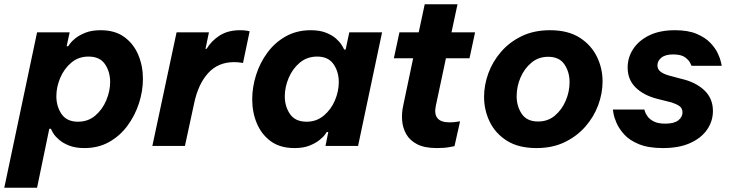

<svg xmlns="http://www.w3.org/2000/svg" viewBox="-47 -681 3409 896"><path d="M-27 195 126 -530H278L264 -465H271Q271 -465 279 -476.5Q287 -488 305 -502.5Q323 -517 352 -528.5Q381 -540 423 -540Q490 -540 533.5 -508Q577 -476 598.5 -424.5Q620 -373 620 -313Q620 -256 601.5 -199Q583 -142 548 -94.5Q513 -47 462.5 -18.5Q412 10 347 10Q305 10 276 -1.5Q247 -13 229 -28.5Q211 -44 202 -58.5Q193 -73 191 -80H183L126 195ZM216 -232Q216 -184 240.5 -148.5Q265 -113 317 -113Q364 -113 397.5 -141.5Q431 -170 449 -213Q467 -256 467 -298Q467 -346 443 -381.5Q419 -417 366 -417Q319 -417 285.5 -388.5Q252 -360 234 -317.5Q216 -275 216 -232Z M664 0 777 -530H928L912 -453H917Q940 -491 978.5 -515.5Q1017 -540 1073 -540Q1094 -540 1106 -537.5Q1118 -535 1118 -535L1087 -387Q1087 -387 1075 -389Q1063 -391 1045 -391Q971 -391 924.5 -340Q878 -289 859 -199L816 0Z M1403 -540Q1445 -540 1474 -528.5Q1503 -517 1520.5 -501.5Q1538 -486 1547 -471.5Q1556 -457 1559 -450H1566L1583 -530H1736L1624 0H1472L1485 -65H1478Q1478 -65 1470 -53.5Q1462 -42 1444 -27.5Q1426 -13 1397.5 -1.5Q1369 10 1327 10Q1260 10 1216.5 -22Q1173 -54 1151.5 -105.5Q1130 -157 1130 -217Q1130 -274 1148 -331Q1166 -388 1201 -435.5Q1236 -483 1287 -511.5Q1338 -540 1403 -540ZM1433 -417Q1386 -417 1352 -388.5Q1318 -360 1300 -317Q1282 -274 1282 -232Q1282 -184 1306.5 -148.5Q1331 -113 1384 -113Q1430 -113 1464 -141.5Q1498 -170 1516 -212.5Q1534 -255 1534 -298Q1534 -346 1509.5 -381.5Q1485 -417 1433 -417Z M1992 10Q1934 10 1899.5 -8Q1865 -26 1848.5 -55.5Q1832 -85 1829.5 -120Q1827 -155 1835 -190L1881 -409H1791L1817 -530H1907L1935 -661H2088L2060 -530H2170L2144 -409H2034L1987 -188Q1970 -110 2051 -110Q2069 -110 2084.5 -112.5Q2100 -115 2100 -115L2074 1Q2074 1 2050.5 5.5Q2027 10 1992 10Z M2457 10Q2373 10 2319 -24Q2265 -58 2238.5 -112.5Q2212 -167 2212 -229Q2212 -284 2232 -339Q2252 -394 2291.5 -439.5Q2331 -485 2388 -512.5Q2445 -540 2520 -540Q2603 -540 2657 -506Q2711 -472 2738 -417.5Q2765 -363 2765 -301Q2765 -245 2744.5 -190Q2724 -135 2684.5 -90Q2645 -45 2588 -17.5Q2531 10 2457 10ZM2464 -114Q2510 -114 2542.5 -141.5Q2575 -169 2593 -211Q2611 -253 2611 -298Q2611 -345 2587 -380.5Q2563 -416 2511 -416Q2466 -416 2433 -388.5Q2400 -361 2382 -319Q2364 -277 2364 -232Q2364 -185 2388 -149.5Q2412 -114 2464 -114Z M3047 10Q2979 10 2935 -8Q2891 -26 2866.5 -53Q2842 -80 2830.5 -106.5Q2819 -133 2816 -151.5Q2813 -170 2813 -170H2960Q2960 -170 2963 -160Q2966 -150 2975.5 -137Q2985 -124 3004.5 -114Q3024 -104 3058 -104Q3099 -104 3118.5 -119.5Q3138 -135 3138 -156Q3138 -176 3123.5 -186Q3109 -196 3087 -203L3019 -220Q2955 -237 2918.5 -273.5Q2882 -310 2882 -366Q2882 -413 2908 -452.5Q2934 -492 2983 -516Q3032 -540 3103 -540Q3164 -540 3204 -523Q3244 -506 3267.5 -481.5Q3291 -457 3302.5 -432.5Q3314 -408 3317.5 -391Q3321 -374 3321 -374H3180Q3180 -374 3174 -387Q3168 -400 3150 -413.5Q3132 -427 3094 -427Q3058 -427 3039.5 -412Q3021 -397 3021 -376Q3021 -358 3035 -347Q3049 -336 3073 -329L3133 -313Q3199 -298 3239.5 -260Q3280 -222 3280 -163Q3280 -116 3253 -76.5Q3226 -37 3174 -13.5Q3122 10 3047 10Z"/></svg>

Font: Be Vietnam Pro
Style: Bold Italic
Weight: 700
Italic angle: -12°
Designer: Lam Bao, Tony Le, Vietanh Nguyen
Foundry: Yellow Type Foundry
Version: Version 1.002; ttfautohint (v1.8.3)